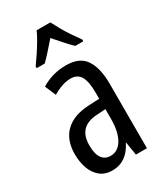

<svg xmlns="http://www.w3.org/2000/svg" viewBox="-193 -845 803 935"><g transform="rotate(-30 208.0 -378.0)"><path d="M213 -547Q289 -547 321 -499Q353 -451 353 -362V0H291L279 -74H277Q263 -46 245 -27.5Q227 -9 204.5 0.5Q182 10 154 10Q113 10 86 -12.5Q59 -35 46.5 -71.5Q34 -108 34 -150Q34 -230 80 -274Q126 -318 211 -322L272 -325V-360Q272 -422 255 -451Q238 -480 200 -480Q178 -480 153 -472Q128 -464 99 -447L73 -508Q105 -528 140 -537.5Q175 -547 213 -547ZM225 -263Q170 -260 143.5 -232.5Q117 -205 117 -152Q117 -103 134 -79.5Q151 -56 182 -56Q224 -56 248.5 -97.5Q273 -139 273 -212V-266ZM252 -766Q263 -744 278 -717.5Q293 -691 311 -664.5Q329 -638 345 -616V-606H300Q279 -626 258 -650Q237 -674 214 -700Q191 -674 168.5 -648.5Q146 -623 128 -606H83V-616Q101 -641 118.5 -667.5Q136 -694 151 -719.5Q166 -745 175 -766Z"/></g></svg>

Font: Noto Sans Khmer ExtraCondensed
Style: Regular
Weight: 400
Width: 2
Designer: Danh Hong and the Monotype Design Team
Foundry: Monotype Imaging Inc.
Version: Version 2.004